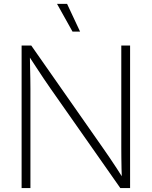

<svg xmlns="http://www.w3.org/2000/svg" viewBox="-20 -960 774 980"><path d="M90.3 0V-727.5H139.6L506.8 -202.6Q522.9 -180.2 540 -154.5Q557.1 -128.9 575.2 -101.6Q593.3 -74.2 610.8 -45.9L602.1 -42.5Q601.1 -70.3 600.3 -99.4Q599.6 -128.4 599.4 -155.8Q599.1 -183.1 599.1 -206.1V-727.5H644V0H594.2L238.8 -506.8Q221.7 -531.2 203.6 -558.1Q185.5 -585 165.5 -615.7Q145.5 -646.5 122.6 -681.2L132.3 -685.5Q132.8 -650.4 133.5 -618.4Q134.3 -586.4 134.8 -558.3Q135.3 -530.3 135.3 -507.3V0ZM350.1 -798.8 271 -940.4H322.3L388.7 -798.8Z"/></svg>

Font: Inter 24pt ExtraLight
Style: Regular
Weight: 250
Designer: Rasmus Andersson
Foundry: rsms
Version: Version 4.001;git-66647c0bb